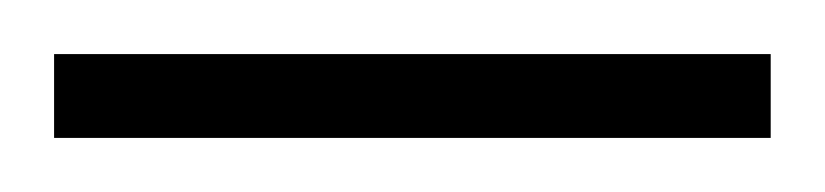

<svg xmlns="http://www.w3.org/2000/svg" viewBox="-20 -701 305 71"><path d="M0 -650V-681H265V-650Z"/></svg>

Font: Saira Thin
Style: Regular
Weight: 100
Designer: Hector Gatti with collaboration of the Omnibus-Type team
Foundry: Omnibus-Type
Version: Version 1.101